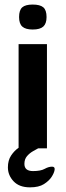

<svg xmlns="http://www.w3.org/2000/svg" viewBox="-20 -638 282 826"><path d="M60 0V-448H182V0ZM120.8 -511Q90.2 -511 76.2 -523.4Q62.1 -535.8 62.1 -564.7Q62.1 -594.5 75.8 -606.5Q89.4 -618.4 120.8 -618.4Q152.2 -618.4 166.3 -606.5Q180.3 -594.5 180.3 -564.7Q180.3 -536.6 166.3 -523.8Q152.2 -511 120.8 -511ZM109 168Q63 168 38.5 142Q14 116 14 82Q14 52 27.5 31.5Q41 11 59 -1.5Q77 -14 90 -18Q116 -26 137.5 -25Q159 -24 159 -15Q159 -8 148 -2Q137 4 122 12.5Q107 21 96 34Q85 47 85 67Q85 98 122 98Q155 98 172 88.5Q189 79 204 79Q217 79 215 92.5Q213 106 202 123Q191 140 169 154Q147 168 109 168Z"/></svg>

Font: Goldman
Style: Regular
Weight: 400
Designer: Jaikishan Patel
Version: Version 1.000; ttfautohint (v1.8.3)